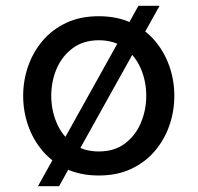

<svg xmlns="http://www.w3.org/2000/svg" viewBox="-20 -596 682 663"><path d="M184 47H111L458 -576H531ZM321 10Q257 10 208.5 -13Q160 -36 127 -75Q94 -114 77 -163Q60 -212 60 -265Q60 -318 77 -367Q94 -416 127 -455Q160 -494 208.5 -517Q257 -540 321 -540Q385 -540 433.5 -517Q482 -494 515 -455Q548 -416 565 -367Q582 -318 582 -265Q582 -212 565 -163Q548 -114 515 -75Q482 -36 433.5 -13Q385 10 321 10ZM321 -73Q375 -73 411.5 -100.5Q448 -128 466.5 -172Q485 -216 485 -265Q485 -315 466.5 -358.5Q448 -402 411.5 -429.5Q375 -457 321 -457Q268 -457 231 -429.5Q194 -402 175.5 -358.5Q157 -315 157 -265Q157 -216 175.5 -172Q194 -128 231 -100.5Q268 -73 321 -73Z"/></svg>

Font: Be Vietnam Pro Variable Thin
Style: Regular
Weight: 100
Designer: Lam Bao, Tony Le, Vietanh Nguyen
Foundry: Yellow Type Foundry
Version: Version 1.002